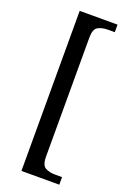

<svg xmlns="http://www.w3.org/2000/svg" viewBox="-167 -816 672 1001"><g transform="rotate(20 168.5 -316.0)"><path d="M92 128V-760H302V-718H263Q232 -718 209.5 -706Q187 -694 187 -646V14Q187 62 209.5 74Q232 86 263 86H302V128Z"/></g></svg>

Font: Noto Serif Khmer SemiCondensed
Style: Regular
Weight: 400
Width: 4
Designer: Danh Hong and the Monotype Design Team
Foundry: Monotype Imaging Inc.
Version: Version 2.004; ttfautohint (v1.8.4.7-5d5b)